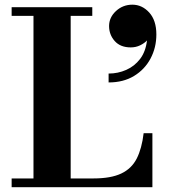

<svg xmlns="http://www.w3.org/2000/svg" viewBox="-20 -780 721 800"><path d="M434.5 -671.5Q434.5 -707.5 463.2 -734Q492 -760.5 531.5 -760.5Q572 -760.5 601.8 -727.8Q631.5 -695 631.5 -636.5Q631.5 -581.5 607.2 -536Q583 -490.5 538.5 -463.5Q494 -436.5 432.5 -436.5V-473.5Q471.5 -473.5 506 -488.8Q540.5 -504 563.8 -534.5Q587 -565 592.5 -611.5Q582 -600 564 -591.2Q546 -582.5 525 -582.5Q481.5 -582.5 458 -609Q434.5 -635.5 434.5 -671.5ZM615 0H28.5V-36.5H119.5V-714H28.5V-750H364.5V-714H274.5V-36.5H369Q442 -36.5 485.2 -57Q528.5 -77.5 549.8 -119.5Q571 -161.5 578.5 -225H615Z"/></svg>

Font: Bodoni* 06pt
Style: Bold
Weight: 700
Version: Version 2.3